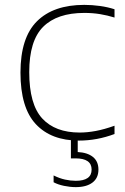

<svg xmlns="http://www.w3.org/2000/svg" viewBox="-20 -568 515 788"><path d="M304 9Q190 9 127 -58.5Q64 -126 64 -270Q64 -413.5 131.8 -480.8Q199.5 -548 326 -548Q357.5 -548 390 -543.5Q422.5 -539 450 -530V-496Q421 -505 390.8 -510Q360.5 -515 326 -515Q214.5 -515 157.2 -458Q100 -401 100 -272Q100 -140 153.2 -82Q206.5 -24 307 -24Q338 -24 373 -30.5Q408 -37 450 -52V-18Q378 9 304 9ZM291 200Q268 200 242.8 194.8Q217.5 189.5 200 180V152Q224 164 246.8 169Q269.5 174 291 174Q356 174 356 128Q356 82 290 82H271V-10H299V56Q339 58 361.5 76.2Q384 94.5 384 128Q384 163 359.2 181.5Q334.5 200 291 200Z"/></svg>

Font: Encode Sans Exp Th
Style: Regular
Weight: 100
Width: 7
Designer: Multiple Designers
Foundry: Impallari Type
Version: Version 3.002; ttfautohint (v1.8.3) -l 8 -r 50 -G 200 -x 14 